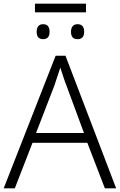

<svg xmlns="http://www.w3.org/2000/svg" viewBox="-20 -1018 648 1038"><path d="M168.9 -998V-951.2H444.8V-998ZM212.9 -887.2C189.9 -887.2 178.2 -871.6 178.2 -846.2C178.2 -819.3 189.9 -806.2 212.9 -806.2C236.3 -806.2 248 -819.3 248 -846.2C248 -873.5 236.3 -887.2 212.9 -887.2ZM398.9 -887.2C376 -887.2 363.8 -871.6 363.8 -846.2C363.8 -819.3 375.5 -806.2 398.9 -806.2C422.9 -806.2 435.1 -819.3 435.1 -846.2C435.1 -873.5 422.9 -887.2 398.9 -887.2ZM607.9 0 334 -716.8H280.8L0 0H60.1L155.8 -246.1H452.1L546.9 0ZM434.1 -298.8H174.8L273.9 -555.2C281.7 -580.6 294.9 -617.2 306.2 -652.8C310.5 -637.7 316.4 -620.1 323.2 -600.1C329.6 -580.1 335 -565.4 338.9 -556.2Z"/></svg>

Font: Noto Reveo Sans
Style: Regular
Weight: 300
Designer: Monotype Design Team
Foundry: Monotype Imaging Inc.
Version: Version 2.007